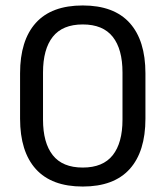

<svg xmlns="http://www.w3.org/2000/svg" viewBox="-20 -671 606 703"><path d="M283 12Q169 12 111.2 -52Q53.5 -116 53.5 -236.5V-402.5Q53.5 -523 111 -587Q168.5 -651 283 -651Q397 -651 454.8 -587Q512.5 -523 512.5 -402.5V-236.5Q512.5 -116 454.8 -52Q397 12 283 12ZM283 -57.5Q357 -57.5 392.8 -102.8Q428.5 -148 428.5 -233V-405.5Q428.5 -491 392.8 -536.2Q357 -581.5 283 -581.5Q209 -581.5 173.2 -536.2Q137.5 -491 137.5 -405.5V-233Q137.5 -148 173.2 -102.8Q209 -57.5 283 -57.5Z"/></svg>

Font: Anek Telugu Medium
Style: Regular
Weight: 400
Version: Version 1.003